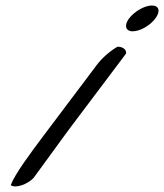

<svg xmlns="http://www.w3.org/2000/svg" viewBox="-20 -630 597 699"><path d="M450 -563C431 -538 437 -516 463 -516C490 -516 526 -537 545 -562C565 -588 560 -610 533 -610C507 -610 470 -589 450 -563ZM134 -130C93 -75 35 2 19 44C37 57 80 41 102 18C146 -41 199 -116 241 -172L439 -435C441 -448 429 -460 408 -460C383 -446 352 -420 332 -393Z"/></svg>

Font: Snowfall
Style: SuperObl
Weight: 400
Designer: Jasper
Foundry: Cannot Into Space Fonts
Version: Version 0.9